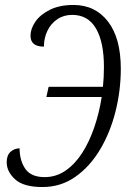

<svg xmlns="http://www.w3.org/2000/svg" viewBox="-20 -744 527 774"><path d="M151 10Q75 10 41 -21Q7 -52 7 -90Q7 -118 22.5 -132Q38 -146 59 -146Q59 -97 82 -63.5Q105 -30 160 -30Q206 -30 244 -56Q282 -82 311 -127Q340 -172 360 -230.5Q380 -289 390 -353H167L176 -394H395Q399 -434 399 -474Q399 -574 367 -629Q335 -684 271 -684Q237 -684 211 -666.5Q185 -649 171 -619.5Q157 -590 157 -556Q103 -556 103 -600Q103 -628 122.5 -656.5Q142 -685 181 -704.5Q220 -724 276 -724Q364 -724 415.5 -657Q467 -590 467 -467Q467 -379 445.5 -294Q424 -209 383 -140.5Q342 -72 283.5 -31Q225 10 151 10Z"/></svg>

Font: Noto Serif ExtraCondensed Light
Style: Italic
Weight: 300
Width: 2
Italic angle: -12°
Designer: Monotype Design Team
Foundry: Monotype Imaging Inc.
Version: Version 2.014; ttfautohint (v1.8.4.7-5d5b)